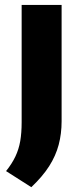

<svg xmlns="http://www.w3.org/2000/svg" viewBox="-20 -615 336 776"><path d="M106.5 141.5 4.5 76.5Q28.5 46.5 42.2 17.5Q56 -11.5 61.8 -44.8Q67.5 -78 67.5 -121.5V-595H229V-125Q229 -74.5 217.2 -30Q205.5 14.5 178.8 56.5Q152 98.5 106.5 141.5Z"/></svg>

Font: Encode Sans SC
Style: Bold
Weight: 700
Version: Version 3.002